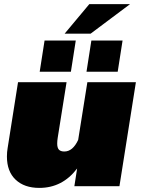

<svg xmlns="http://www.w3.org/2000/svg" viewBox="-20 -895 686 923"><path d="M290.8 -733.3 409.2 -875H605L415.8 -733.3ZM395.8 -550 419.2 -700H569.2L545.8 -550ZM170.8 -550 194.2 -700H344.2L320.8 -550ZM633.3 -500 554.2 0H337.5L350.8 -85Q280 8.3 169.2 8.3Q96.7 8.3 55 -31.3Q13.3 -70.8 13.3 -142.5Q13.3 -164.2 16.7 -183.3L66.7 -500H300L257.5 -233.3Q255 -217.5 255 -205Q255 -184.2 263.3 -175.4Q271.7 -166.7 289.2 -166.7Q330 -166.7 355.8 -222.5L400 -500Z"/></svg>

Font: BoonTook
Style: Italic
Weight: 400
Italic angle: -9°
Designer: Sungsit Sawaiwan
Foundry: FontUni
Version: Version 3.0